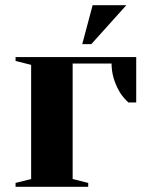

<svg xmlns="http://www.w3.org/2000/svg" viewBox="-20 -720 570 740"><path d="M40 -15 100 -30V-470L40 -485V-500H505V-325H475Q456 -342 442 -364Q410 -418 410 -475H260V-30L320 -15V0H40ZM297 -550 337 -700H467L332 -550Z"/></svg>

Font: Yeseva One
Style: Regular
Weight: 400
Designer: Jovanny Lemonad
Foundry: Jovanny Lemonad
Version: Version 2.000